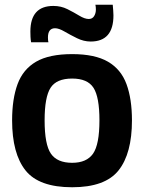

<svg xmlns="http://www.w3.org/2000/svg" viewBox="-20 -779 607 809"><path d="M31 -272Q31 -362 54 -424.5Q77 -487 132 -519Q187 -551 284 -551Q380 -551 435 -519Q490 -487 513 -424.5Q536 -362 536 -272Q536 -132 479.5 -61Q423 10 284 10Q144 10 87.5 -61Q31 -132 31 -272ZM168 -272Q168 -170 194.5 -131.5Q221 -93 284 -93Q345 -93 372 -131.5Q399 -170 399 -272Q399 -370 374 -409Q349 -448 284 -448Q218 -448 193 -409Q168 -370 168 -272ZM111 -601Q109 -613 108.5 -624.5Q108 -636 108 -646Q108 -754 205 -754Q237 -754 264 -740.5Q291 -727 314 -713Q337 -699 354 -699Q369 -699 376.5 -711Q384 -723 384 -739Q384 -750 382 -759H455Q456 -747 457 -735.5Q458 -724 458 -714Q458 -604 362 -604Q333 -604 304.5 -618Q276 -632 252 -646Q228 -660 212 -660Q182 -660 182 -621Q182 -608 184 -601Z"/></svg>

Font: Georama SemiBold
Style: Regular
Weight: 600
Designer: Jean-Baptiste Levee
Foundry: Production Type
Version: Version 1.000